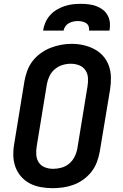

<svg xmlns="http://www.w3.org/2000/svg" viewBox="-20 -975 640 1003"><path d="M255 8Q224 8 193 2.5Q162 -3 135.5 -17Q109 -31 89.5 -53.5Q70 -76 60 -104.5Q50 -133 49.5 -164.5Q49 -196 55 -228L108 -553Q113 -580 123 -607Q133 -634 151 -657Q169 -680 193.5 -697.5Q218 -715 245 -725.5Q272 -736 299.5 -741Q327 -746 355 -746Q387 -746 417 -739Q447 -732 473.5 -718Q500 -704 519.5 -681.5Q539 -659 549 -630.5Q559 -602 559.5 -570.5Q560 -539 555 -507L501 -182Q496 -155 486 -128Q476 -101 458 -78Q440 -55 416 -37.5Q392 -20 365 -10Q338 0 310 4Q282 8 255 8ZM257 -93Q279 -93 301 -99Q323 -105 341 -120Q359 -135 369.5 -156Q380 -177 384 -199L437 -523Q441 -546 439.5 -568.5Q438 -591 426 -608.5Q414 -626 393.5 -634Q373 -642 350 -642Q328 -642 306.5 -635.5Q285 -629 267 -614Q249 -599 239 -578.5Q229 -558 225 -536L172 -212Q168 -189 169.5 -166.5Q171 -144 182.5 -126.5Q194 -109 214.5 -101Q235 -93 257 -93ZM205 -815Q208 -836 217 -857Q226 -878 241 -895Q256 -912 276 -924Q296 -936 317 -943Q338 -950 359 -952.5Q380 -955 402 -955Q423 -955 443.5 -952.5Q464 -950 483 -943Q502 -936 517.5 -924Q533 -912 542.5 -894.5Q552 -877 554 -856.5Q556 -836 552 -815H445Q447 -827 443 -837.5Q439 -848 430 -854Q421 -860 409.5 -862.5Q398 -865 387 -865Q375 -865 363 -862.5Q351 -860 340 -854Q329 -848 321.5 -837.5Q314 -827 312 -815Z"/></svg>

Font: Iosevka Curly Extended Oblique
Style: Bold
Weight: 700
Width: 7
Italic angle: -9°
Monospace: yes
Designer: Belleve Invis
Foundry: Belleve Invis
Version: Version 11.1.0; ttfautohint (v1.8.3)